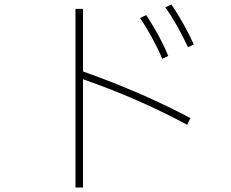

<svg xmlns="http://www.w3.org/2000/svg" viewBox="-20 -810 1040 865"><path d="M827 -597Q779 -700 725 -777L752 -790Q781 -748 808 -699Q835 -650 853 -610ZM354 -770V-488Q617 -395 838 -278L823 -248Q604 -366 354 -453V35H320V-770ZM711 -545Q694 -586 667 -636Q640 -686 611 -729L639 -742Q703 -644 738 -558Z"/></svg>

Font: IBM Plex Sans JP ExtraLight
Style: Regular
Weight: 200
Designer: Mike Abbink; Paul van der Laan; Pieter van Rosmalen; Wujin Sim; Yejin Wi; Jinhee Kim; Boomi Park; Yona Kim; Kichan Ma
Foundry: Sandoll Inc.
Version: Version 1.001